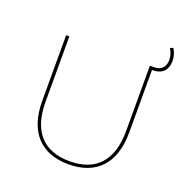

<svg xmlns="http://www.w3.org/2000/svg" viewBox="-147 -981 1087 1120"><g transform="rotate(20 397.0 -421.0)"><path d="M672 -681C737 -681 762 -722 762 -771C762 -797 753 -825 740 -845L722 -837C733 -818 742 -796 742 -770C742 -733 724 -700 672 -700H647V-294C647 -107 556 -16 397 -16C238 -16 147 -107 147 -294V-700H127V-293C127 -95 230 3 397 3C564 3 667 -95 667 -293V-681Z"/></g></svg>

Font: Montserrat-Alt1 Thin
Style: Regular
Weight: 100
Designer: Differentunic
Foundry: Differentunic
Version: Version 7.222